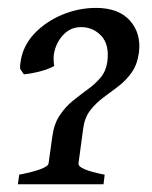

<svg xmlns="http://www.w3.org/2000/svg" viewBox="-20 -477 393 498"><path d="M248.5 1H26.4L29.8 -23.9Q104 -38.6 106 -53.2L115.7 -123Q120.1 -155.8 134.8 -177.7Q149.4 -199.7 168.9 -215.6Q188.5 -231.4 207.8 -245.4Q227.1 -259.3 241 -275.9Q254.9 -292.5 258.3 -316.4Q264.2 -360.8 242.9 -383.8Q221.7 -406.7 189.9 -406.7Q162.6 -406.7 143.3 -385.7Q124 -364.7 119.6 -335Q118.2 -320.8 120.6 -305.7Q105 -297.4 83.3 -291.7Q61.5 -286.1 42 -284.2L32.2 -298.3Q31.7 -307.6 33.2 -315.4Q38.6 -356.9 68.1 -388.7Q97.7 -420.4 140.6 -438.5Q183.6 -456.5 229 -456.5Q288.1 -456.5 317.4 -423.1Q346.7 -389.6 340.3 -340.3Q335.9 -309.1 321.3 -288.6Q306.6 -268.1 287.1 -253.2Q267.6 -238.3 248 -223.9Q228.5 -209.5 214.1 -190.9Q199.7 -172.4 195.8 -144L183.6 -53.2Q181.2 -37.6 251.5 -23.9Z"/></svg>

Font: Gentium Book Plus
Style: Italic
Weight: 400
Italic angle: -8°
Designer: Victor Gaultney, Annie Olsen, Iska Routamaa, Becca Hirsbrunner
Foundry: SIL International
Version: Version 6.101